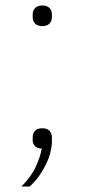

<svg xmlns="http://www.w3.org/2000/svg" viewBox="-20 -535 308 699"><path d="M134 -68Q152 -68 160.5 -58.5Q169 -49 169 -34V-22Q169 20 146 66Q123 112 88 144H58Q94 108 110.5 71.5Q127 35 132 6Q114 5 106.5 -4Q99 -13 99 -24V-34Q99 -49 107 -58.5Q115 -68 134 -68ZM134 -440Q117 -440 108 -449Q99 -458 99 -473V-482Q99 -497 108 -506Q117 -515 134 -515Q151 -515 160 -506Q169 -497 169 -482V-473Q169 -458 160 -449Q151 -440 134 -440Z"/></svg>

Font: IBM Plex Sans Devanagari ExtraLight
Style: Regular
Weight: 200
Designer: Mike Abbink, Paul van der Laan, Pieter van Rosmalen, Erin McLaughlin
Foundry: Bold Monday
Version: Version 1.1